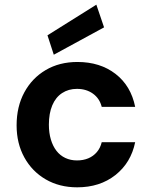

<svg xmlns="http://www.w3.org/2000/svg" viewBox="-20 -789 649 821"><path d="M310 12Q234 12 175.5 -22Q117 -56 84 -116Q51 -176 51 -253Q51 -333 84 -394Q117 -455 175.5 -489.5Q234 -524 311 -524Q408 -524 474 -473Q540 -422 558 -332H415Q406 -368 377.5 -388.5Q349 -409 309 -409Q273 -409 245.5 -391Q218 -373 203.5 -338.5Q189 -304 189 -256Q189 -221 197.5 -192.5Q206 -164 221.5 -144Q237 -124 259.5 -113.5Q282 -103 309 -103Q336 -103 357.5 -112Q379 -121 394 -138.5Q409 -156 415 -181H558Q540 -93 473.5 -40.5Q407 12 310 12ZM210 -555 183 -638 392 -769 425 -672Z"/></svg>

Font: DM Sans 12pt
Style: Bold
Weight: 700
Version: Version 4.004;gftools[0.9.30]